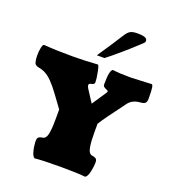

<svg xmlns="http://www.w3.org/2000/svg" viewBox="-187 -1154 1160 1294"><g transform="rotate(20 392.5 -507.5)"><path d="M367.7 -790Q437.5 -892.6 490.7 -977.1Q507.3 -1003.4 524.2 -1012.9Q541 -1022.5 574.7 -1022.5Q613.8 -1022.5 629.9 -1015.4Q646 -1008.3 646 -992.7Q646 -985.8 639.4 -978.5Q632.8 -971.2 615.7 -956.1Q598.6 -940.9 588.4 -931.2Q571.3 -914.6 515.9 -866.9Q460.4 -819.3 422.4 -790ZM529.8 -295.4Q529.8 -263.2 531 -241Q532.2 -218.8 535.9 -194.8Q539.6 -170.9 548.1 -158Q556.6 -145 569.3 -143.6Q578.1 -142.1 582.8 -140.9Q587.4 -139.6 594 -136.2Q600.6 -132.8 603.5 -126.5Q606.4 -120.1 606.4 -110.8Q606.4 -76.2 597.9 -39.3Q589.4 -2.4 573.2 6.3Q517.1 0 392.1 0Q267.1 0 210.9 6.3Q194.8 -2.4 186.3 -39.3Q177.7 -76.2 177.7 -110.8Q177.7 -120.1 180.7 -126.5Q183.6 -132.8 190.2 -136.2Q196.8 -139.6 201.4 -140.9Q206.1 -142.1 214.8 -143.6Q227.5 -145 236.1 -158Q244.6 -170.9 248 -194.8Q251.5 -218.8 252.7 -240.7Q253.9 -262.7 253.9 -295.4V-359.9L188.5 -449.2Q171.4 -472.2 159.2 -487.3Q147 -502.4 128.2 -522.2Q109.4 -542 89.1 -555.2Q68.8 -568.4 47.4 -574.2Q41.5 -575.7 31 -577.9Q20.5 -580.1 16.6 -581.3Q12.7 -582.5 6.1 -587.2Q-0.5 -591.8 -2.9 -599.1Q-5.4 -606.4 -7.6 -619.6Q-9.8 -632.8 -9.8 -651.9V-658.7Q-9.8 -682.6 -4.4 -708.3Q1 -733.9 10.7 -733.9Q94.7 -727.1 214.8 -727.1Q299.8 -727.1 395.5 -733.9Q402.3 -733.9 411.6 -687.7Q420.9 -641.6 420.9 -614.7Q420.9 -606.4 414.8 -602.1Q408.7 -597.7 401.1 -596.7Q393.6 -595.7 387.5 -592.3Q381.3 -588.9 381.3 -582Q381.3 -572.3 390.1 -558.6L446.3 -471.7Q506.3 -561 515.6 -575.2Q519.5 -581.1 519.5 -585.9Q519.5 -590.8 509.8 -594.5Q500 -598.1 490.5 -604.2Q481 -610.4 481 -621.1V-628.4Q481 -724.1 502.9 -733.9Q552.7 -727.1 632.3 -727.1Q653.8 -727.1 710 -730.5Q766.1 -733.9 781.7 -733.9Q795.4 -733.9 795.4 -648.9V-632.3Q795.4 -612.8 787.4 -604Q779.3 -595.2 765.1 -593.3Q751 -591.3 735.1 -589.6Q719.2 -587.9 700 -577.9Q680.7 -567.9 666 -547.9Q645 -519 616.5 -480.7Q587.9 -442.4 575.2 -424.8Q562.5 -407.2 549.6 -388.4Q536.6 -369.6 529.8 -357.9Z"/></g></svg>

Font: Coustard Black
Style: Regular
Weight: 900
Foundry: vernon adams
Version: Version 1.001;